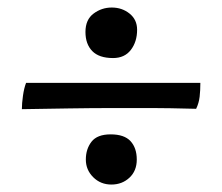

<svg xmlns="http://www.w3.org/2000/svg" viewBox="-20 -518 590 510"><path d="M280.3 -363.8Q243.2 -363.8 225.1 -382.3Q207 -400.9 207 -433.1Q207 -465.8 228.5 -481.9Q250 -498 276.9 -498Q304.2 -498 324.2 -481.9Q344.2 -465.8 344.2 -439Q344.2 -407.2 327.6 -385.5Q311 -363.8 280.3 -363.8ZM38.1 -228Q38.1 -243.2 41 -263.7Q43.9 -284.2 49.3 -297.9H512.2Q512.2 -277.8 510.3 -261Q508.3 -244.1 501 -229Q460.9 -230 433.6 -230.5Q406.2 -231 384.8 -231Q363.3 -231 340.1 -231Q316.9 -231 285.2 -231Q221.2 -231 162.6 -230Q104 -229 38.1 -228ZM275.9 -27.8Q247.1 -27.8 227.5 -47.4Q208 -66.9 208 -94.2Q208 -122.1 223.1 -141.6Q238.3 -161.1 273.9 -161.1Q310.1 -161.1 326.7 -143.1Q343.3 -125 343.3 -94.2Q343.3 -64 323.7 -45.9Q304.2 -27.8 275.9 -27.8Z"/></svg>

Font: Abu Sayed
Style: Regular
Weight: 400
Designer: Jayed Ahsan Saad
Foundry: Codepotro
Version: Codepotro Abu Sayed;Version 0.800